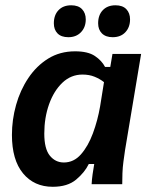

<svg xmlns="http://www.w3.org/2000/svg" viewBox="-20 -707 584 737"><path d="M182.5 10Q110.8 10 68.3 -41.7Q25.8 -93.3 25.8 -189.2Q25.8 -247.5 41.7 -304.2Q57.5 -360.8 88.8 -407.5Q120 -454.2 165 -482.1Q210 -510 268.3 -510Q317.5 -510 344.2 -492.1Q370.8 -474.2 383.3 -450H403.3L411.7 -500H521.7L460 -130.8Q456.7 -109.2 453.8 -86.7Q450.8 -64.2 450 -42.1Q449.2 -20 449.2 0H331.7Q332.5 -16.7 335.4 -37.9Q338.3 -59.2 341.7 -77.5H320.8Q305 -45 272.1 -17.5Q239.2 10 182.5 10ZM225 -83.3Q263.3 -83.3 290.8 -114.6Q318.3 -145.8 336.7 -195.4Q355 -245 364.2 -298.3L379.2 -391.7Q363.3 -404.2 342.9 -412.5Q322.5 -420.8 296.7 -420.8Q252.5 -420.8 219.6 -389.6Q186.7 -358.3 168.3 -306.7Q150 -255 150 -194.2Q150 -135.8 171.2 -109.6Q192.5 -83.3 225 -83.3ZM242.5 -564.2Q215 -564.2 200.8 -578.8Q186.7 -593.3 186.7 -617.5Q186.7 -649.2 204.6 -667.9Q222.5 -686.7 253.3 -686.7Q280.8 -686.7 295 -671.7Q309.2 -656.7 309.2 -632.5Q309.2 -602.5 290.8 -583.3Q272.5 -564.2 242.5 -564.2ZM412.5 -564.2Q385.8 -564.2 371.2 -578.8Q356.7 -593.3 356.7 -617.5Q356.7 -649.2 374.6 -667.9Q392.5 -686.7 423.3 -686.7Q450.8 -686.7 465 -671.7Q479.2 -656.7 479.2 -632.5Q479.2 -602.5 461.2 -583.3Q443.3 -564.2 412.5 -564.2Z"/></svg>

Font: Familjen Grotesk SemiBold
Style: Italic
Weight: 600
Italic angle: -9.46201°
Designer: Anders Wikstroem, Jonas Baeckman, Matilda Gysing, Kristian Moeller
Foundry: Familjen STHLM AB
Version: Version 2.002